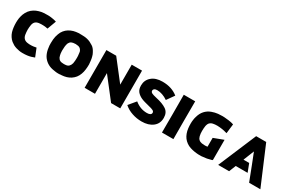

<svg xmlns="http://www.w3.org/2000/svg" viewBox="111 -1892 4573 3085"><g transform="rotate(30 2398.0 -350.0)"><path d="M457 -714.8Q492.2 -712.9 528.3 -706.1Q565.4 -700.2 597.7 -689.5Q577.1 -634.8 537.1 -525.4Q497.1 -534.2 456.1 -536.1Q415 -538.1 374 -533.2Q333 -527.3 308.6 -504.9Q284.2 -481.4 277.3 -438.5Q269.5 -393.6 269.5 -349.6Q270.5 -304.7 277.3 -261.7Q284.2 -220.7 307.6 -196.3Q330.1 -172.9 368.2 -166Q407.2 -159.2 445.3 -161.1Q484.4 -162.1 522.5 -170.9Q526.4 -171.9 530.3 -171.9Q533.2 -172.9 537.1 -173.8Q557.6 -124 597.7 -23.4Q567.4 -10.7 536.1 -2Q503.9 6.8 471.7 10.7Q457 12.7 429.7 14.6Q401.4 15.6 380.9 15.6Q351.6 15.6 322.3 10.7Q293 5.9 264.6 -2.9Q235.4 -11.7 209 -25.4Q183.6 -40 158.2 -59.6Q127.9 -85 106.4 -118.2Q85 -150.4 72.3 -189.5Q60.5 -229.5 55.7 -271.5Q50.8 -313.5 50.8 -356.4Q50.8 -397.5 56.6 -437.5Q63.5 -477.5 77.1 -516.6Q94.7 -563.5 124 -600.6Q153.3 -636.7 194.3 -662.1Q233.4 -685.5 275.4 -697.3Q317.4 -710 361.3 -712.9Q390.6 -714.8 422.9 -714.8Q455.1 -714.8 457 -714.8Z M1403.3 -360.4Q1403.3 -312.5 1397.5 -265.6Q1392.6 -219.7 1376 -174.8Q1360.4 -131.8 1334 -97.7Q1307.6 -64.5 1270.5 -40Q1234.4 -16.6 1194.3 -4.9Q1153.3 6.8 1111.3 9.8Q1099.6 9.8 1087.9 10.7Q1076.2 11.7 1065.4 13.7Q1057.6 13.7 1051.8 13.7Q1045.9 13.7 1038.1 13.7Q1026.4 13.7 1015.6 12.7Q1003.9 11.7 992.2 9.8Q962.9 6.8 933.6 0Q904.3 -5.9 877 -17.6Q823.2 -41 785.2 -81.1Q746.1 -121.1 725.6 -178.7Q714.8 -209 709 -240.2Q703.1 -271.5 700.2 -304.7Q699.2 -328.1 699.2 -351.6Q699.2 -384.8 702.1 -418Q707 -474.6 727.5 -528.3Q743.2 -573.2 770.5 -606.4Q797.9 -640.6 835.9 -664.1Q875 -687.5 917 -699.2Q960 -710 1003.9 -712.9Q1019.5 -712.9 1035.2 -712.9Q1045.9 -712.9 1056.6 -712.9Q1083 -711.9 1110.4 -710.9Q1139.6 -709 1168 -702.1Q1197.3 -695.3 1225.6 -682.6Q1243.2 -674.8 1284.2 -649.4Q1325.2 -624 1357.4 -561.5Q1366.2 -545.9 1373 -529.3Q1379.9 -511.7 1383.8 -494.1Q1392.6 -461.9 1396.5 -427.7Q1400.4 -394.5 1403.3 -360.4ZM1173.8 -451.2Q1172.9 -460.9 1169.9 -470.7Q1166 -480.5 1161.1 -488.3Q1149.4 -508.8 1132.8 -519.5Q1116.2 -529.3 1100.6 -532.2Q1077.1 -536.1 1054.7 -537.1Q1053.7 -537.1 1052.7 -537.1Q1031.2 -537.1 1008.8 -533.2Q973.6 -527.3 954.1 -505.9Q933.6 -484.4 926.8 -449.2Q922.9 -431.6 920.9 -414.1Q919.9 -396.5 918.9 -377.9Q917 -358.4 917 -339.8Q917 -327.1 918 -314.5Q918.9 -283.2 926.8 -252Q933.6 -216.8 954.1 -194.3Q973.6 -171.9 1008.8 -167Q1027.3 -165 1045.9 -164.1Q1050.8 -164.1 1055.7 -164.1Q1069.3 -164.1 1084 -166Q1120.1 -168.9 1141.6 -191.4Q1163.1 -212.9 1172.9 -250Q1178.7 -275.4 1179.7 -301.8Q1181.6 -327.1 1181.6 -352.5Q1181.6 -352.5 1181.6 -356.4Q1181.6 -364.3 1180.7 -389.6Q1177.7 -426.8 1173.8 -451.2Z M1529.3 0Q1578.1 0 1721.7 0Q1721.7 -95.7 1721.7 -383.8Q1796.9 -288.1 2020.5 0Q2063.5 0 2190.4 0Q2190.4 -174.8 2190.4 -700.2Q2142.6 -700.2 1999 -700.2Q1999 -607.4 1999 -330.1Q1926.8 -422.9 1710.9 -700.2Q1665 -700.2 1529.3 -700.2Q1529.3 -656.2 1529.3 -525.4Q1529.3 -393.6 1529.3 0Z M2589.8 11.7Q2717.8 11.7 2794.9 -48.8Q2873 -108.4 2873 -215.8Q2873 -216.8 2873 -217.8Q2873 -316.4 2802.7 -363.3Q2732.4 -410.2 2612.3 -435.5Q2539.1 -452.1 2514.6 -465.8Q2491.2 -480.5 2491.2 -503.9Q2491.2 -504.9 2491.2 -505.9Q2491.2 -524.4 2508.8 -538.1Q2525.4 -550.8 2560.5 -550.8Q2607.4 -550.8 2658.2 -533.2Q2709 -515.6 2756.8 -482.4Q2789.1 -527.3 2853.5 -619.1Q2796.9 -665 2725.6 -688.5Q2655.3 -711.9 2566.4 -711.9Q2439.5 -711.9 2367.2 -648.4Q2294.9 -585.9 2294.9 -488.3Q2294.9 -487.3 2294.9 -486.3Q2294.9 -416 2328.1 -375Q2362.3 -334 2418 -308.6Q2449.2 -294.9 2484.4 -285.2Q2519.5 -275.4 2558.6 -265.6Q2629.9 -249 2653.3 -235.4Q2676.8 -220.7 2676.8 -199.2Q2676.8 -198.2 2676.8 -197.3Q2676.8 -174.8 2656.2 -162.1Q2635.7 -149.4 2596.7 -149.4Q2536.1 -149.4 2478.5 -169.9Q2421.9 -191.4 2370.1 -233.4Q2334 -190.4 2261.7 -103.5Q2326.2 -45.9 2412.1 -17.6Q2497.1 11.7 2589.8 11.7Z M3176.8 -700.2Q3175.8 -525.4 3175.8 -349.6Q3176.8 -173.8 3176.8 1Q3124 1 3071.3 1Q3018.6 1 2964.8 1Q2966.8 -174.8 2965.8 -349.6Q2964.8 -525.4 2964.8 -700.2Q3017.6 -700.2 3070.3 -700.2Q3123 -700.2 3176.8 -700.2Z M3642.6 13.7Q3625 11.7 3607.4 10.7Q3589.8 9.8 3571.3 5.9Q3529.3 -1 3490.2 -13.7Q3450.2 -26.4 3415 -51.8Q3380.9 -76.2 3356.4 -108.4Q3332 -141.6 3317.4 -181.6Q3301.8 -224.6 3296.9 -268.6Q3292 -312.5 3292 -356.4Q3292 -390.6 3296.9 -423.8Q3300.8 -458 3311.5 -490.2Q3331.1 -561.5 3375 -610.4Q3418.9 -659.2 3484.4 -683.6Q3539.1 -704.1 3595.7 -710Q3635.7 -713.9 3675.8 -713.9Q3692.4 -713.9 3710 -712.9Q3748 -710.9 3797.9 -704.1Q3847.7 -697.3 3888.7 -683.6Q3888.7 -683.6 3885.7 -655.3Q3882.8 -627 3877.9 -591.8Q3876 -568.4 3873 -545.9Q3870.1 -524.4 3868.2 -508.8Q3854.5 -512.7 3840.8 -515.6Q3826.2 -519.5 3812.5 -523.4Q3770.5 -532.2 3727.5 -536.1Q3683.6 -541 3639.6 -537.1Q3620.1 -536.1 3601.6 -531.2Q3582 -527.3 3564.5 -516.6Q3543 -503.9 3532.2 -483.4Q3521.5 -461.9 3516.6 -437.5Q3509.8 -390.6 3509.8 -343.8Q3508.8 -296.9 3519.5 -251Q3528.3 -214.8 3550.8 -194.3Q3573.2 -173.8 3608.4 -168Q3633.8 -165 3660.2 -164.1Q3685.5 -163.1 3712.9 -168Q3712.9 -222.7 3712.9 -332Q3773.4 -354.5 3894.5 -400.4Q3894.5 -400.4 3894.5 -343.8Q3894.5 -288.1 3894.5 -215.8Q3894.5 -167 3894.5 -119.1Q3894.5 -70.3 3894.5 -34.2Q3894.5 -27.3 3892.6 -24.4Q3889.6 -20.5 3883.8 -18.6Q3841.8 -5.9 3799.8 2Q3756.8 8.8 3712.9 12.7Q3709 12.7 3706.1 13.7Q3702.1 13.7 3699.2 13.7Q3684.6 13.7 3670.9 13.7Q3657.2 13.7 3642.6 13.7Z M4422.9 -276.4Q4387.7 -276.4 4317.4 -276.4Q4343.8 -342.8 4396.5 -474.6Q4422.9 -409.2 4474.6 -276.4Q4474.6 -276.4 4474.6 -276.4Q4509.8 -185.5 4580.1 -2.9Q4580.1 -2 4582 0Q4651.4 0 4790 0Q4690.4 -234.4 4491.2 -705.1Q4429.7 -705.1 4304.7 -705.1Q4206.1 -469.7 4006.8 0Q4075.2 0 4210 0Q4226.6 -42 4259.8 -126Q4334 -126 4480.5 -126Q4461.9 -175.8 4422.9 -276.4Z"/></g></svg>

Font: Big-Shock
Style: Black
Weight: 400